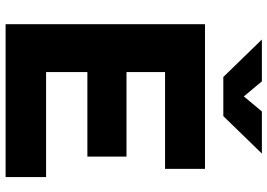

<svg xmlns="http://www.w3.org/2000/svg" viewBox="-158 -820 977 702"><g transform="rotate(90 331.0 -468.5)"><path d="M68 0V-729H597V-583H243V-442H552V-299H243V-148H627V0ZM261 -796 124 -937H277L332 -871L387 -937H541L404 -796Z"/></g></svg>

Font: BDO Grotesk ExtraBold
Style: Regular
Weight: 800
Designer: Deni Anggara
Foundry: Lokal Container
Version: Version 2.000